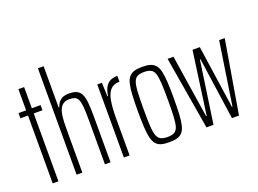

<svg xmlns="http://www.w3.org/2000/svg" viewBox="-110 -998 1690 1260"><g transform="rotate(-20 735.5 -367.5)"><path d="M70 0V-474H17V-510H70V-658H110V-510H171V-474H110V0Z M237 0V-743H277V-454H281Q285 -467 294 -481.5Q303 -496 321.5 -507Q340 -518 373 -518Q406 -518 426.5 -507.5Q447 -497 457 -474Q467 -451 470.5 -413.5Q474 -376 474 -322V0H435V-314Q435 -369 432 -402Q429 -435 421 -452.5Q413 -470 398 -476Q383 -482 360 -482Q329 -482 311.5 -465.5Q294 -449 286.5 -419.5Q279 -390 278 -349.5Q277 -309 277 -263V0Z M567 0V-510H599L603 -414H607Q614 -458 629 -480Q644 -502 664.5 -510Q685 -518 710 -518V-477Q668 -477 645.5 -452Q623 -427 615 -378Q607 -329 607 -260V0Z M883 8Q849 8 826.5 1.5Q804 -5 790 -21.5Q776 -38 769 -68Q762 -98 759.5 -143.5Q757 -189 757 -254Q757 -319 759.5 -365Q762 -411 769 -441Q776 -471 790 -487.5Q804 -504 826.5 -511Q849 -518 883 -518Q917 -518 939 -511Q961 -504 975 -487.5Q989 -471 996 -441Q1003 -411 1005.5 -365Q1008 -319 1008 -254Q1008 -189 1005.5 -143.5Q1003 -98 996 -68Q989 -38 975 -21.5Q961 -5 939 1.5Q917 8 883 8ZM883 -28Q912 -28 929.5 -37Q947 -46 955 -69Q963 -92 965.5 -137Q968 -182 968 -254Q968 -326 965.5 -371.5Q963 -417 955 -440.5Q947 -464 929.5 -473Q912 -482 883 -482Q854 -482 836.5 -473.5Q819 -465 810.5 -441Q802 -417 799.5 -371.5Q797 -326 797 -254Q797 -182 799.5 -137Q802 -92 810.5 -69Q819 -46 836.5 -37Q854 -28 883 -28Z M1144 0 1058 -510H1099L1167 -70H1171L1232 -510H1283L1347 -70H1351L1418 -510H1457L1371 0H1322L1260 -434H1256L1193 0Z"/></g></svg>

Font: Saira UltraCondensed ExtraLight
Style: Regular
Weight: 250
Width: 1
Designer: Hector Gatti with collaboration of the Omnibus-Type team
Foundry: Omnibus-Type
Version: Version 1.101